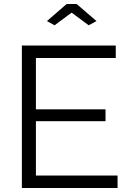

<svg xmlns="http://www.w3.org/2000/svg" viewBox="-20 -937 649 957"><path d="M214 -832 312 -917H362L461 -832L422 -811L337 -874L252 -811ZM566 -62V0H89V-710H557V-648H159V-392H506V-333H159V-62Z"/></svg>

Font: PTCRaleway
Style: Regular
Weight: 400
Designer: Matt McInerney, Pablo Impallari, Rodrigo Fuenzalida
Foundry: Matt McInerney, Pablo Impallari, Rodrigo Fuenzalida
Version: Version 3.000g; ttfautohint (v1.5) -l 8 -r 28 -G 28 -x 14 -D